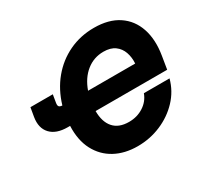

<svg xmlns="http://www.w3.org/2000/svg" viewBox="-154 -942 1214 1158"><g transform="rotate(-30 452.5 -363.5)"><path d="M496.1 11.7Q406.7 11.7 339.4 -24.9Q272 -61.5 235.6 -130.9Q199.2 -200.2 203.1 -298.8H186.5Q107.4 -298.8 68.6 -340.3Q29.8 -381.8 41.5 -453.6L52.2 -516.1H208L199.2 -463.4Q195.8 -444.8 201.4 -437.3Q207 -429.7 224.1 -428.7Q252.4 -523.9 310.1 -593.5Q367.7 -663.1 447.8 -701.2Q527.8 -739.3 622.6 -739.3Q725.1 -739.3 791.5 -695.1Q857.9 -650.9 884.5 -571.8Q911.1 -492.7 894 -388.7L879.4 -299.3H380.9Q380.9 -224.1 417 -182.9Q453.1 -141.6 523.9 -141.6Q580.6 -141.6 625 -170.2Q669.4 -198.7 687 -247.1H865.7Q844.7 -169.4 789.8 -111.3Q734.9 -53.2 658.4 -20.8Q582 11.7 496.1 11.7ZM402.8 -428.2H731Q733.9 -470.2 721.4 -506.1Q709 -542 679.2 -564Q649.4 -585.9 600.1 -585.9Q532.7 -585.9 481 -544.4Q429.2 -502.9 402.8 -428.2Z"/></g></svg>

Font: Inter Display ExtraBold
Style: Italic
Weight: 800
Italic angle: -9.39999°
Designer: Rasmus Andersson
Foundry: rsms
Version: Version 4.000;git-a52131595